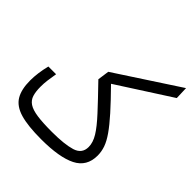

<svg xmlns="http://www.w3.org/2000/svg" viewBox="-191 -841 979 979"><g transform="rotate(45 298.5 -351.5)"><path d="M257.3 2.4Q160.2 2.4 105.2 -13.9Q50.3 -30.3 27.6 -68.1Q4.9 -106 4.9 -169.9Q4.9 -223.6 20.5 -286.1H76.2Q70.8 -254.9 67.9 -231.9Q64.9 -209 64.9 -185.1Q64.9 -149.9 72.3 -126.2Q79.6 -102.5 100.6 -88.6Q121.6 -74.7 161.9 -68.8Q202.1 -63 268.6 -63Q358.9 -63 407.5 -77.9Q456.1 -92.8 456.1 -141.1Q456.1 -173.3 434.6 -208.5Q413.1 -243.7 366.9 -293.7Q320.8 -343.8 246.6 -420.4L255.4 -482.9L594.7 -704.6L597.2 -635.3L308.6 -449.7Q371.1 -386.2 411.9 -340.6Q452.6 -294.9 476.3 -261Q500 -227.1 509.8 -199Q519.5 -170.9 519.5 -142.6Q519.5 -64 453.6 -30.8Q387.7 2.4 257.3 2.4Z"/></g></svg>

Font: Cascadia Code NF Light
Style: Regular
Weight: 300
Monospace: yes
Designer: Aaron Bell
Foundry: Saja Typeworks
Version: Version 2404.023; ttfautohint (v1.8.4)